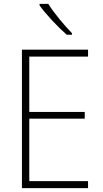

<svg xmlns="http://www.w3.org/2000/svg" viewBox="-20 -970 530 990"><path d="M229 -950H184V-942C216 -897 278 -831 324 -791H351V-799C311 -840 258 -903 229 -950ZM434 0V-36H131V-358H417V-393H131V-678H434V-714H93V0Z"/></svg>

Font: Noto Sans Myanmar UI SemiCondensed ExtraLight
Style: Regular
Weight: 200
Width: 4
Designer: Monotype Design Team
Foundry: Monotype Imaging Inc.
Version: Version 2.103